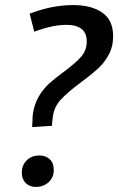

<svg xmlns="http://www.w3.org/2000/svg" viewBox="-20 -730 466 757"><path d="M107 -229Q107 -243 108 -249Q108 -267 109 -276Q114 -317 132 -348Q150 -379 173 -400Q196 -421 233 -448Q279 -482 300.5 -507Q322 -532 322 -567Q322 -632 241 -632Q187 -632 115 -605L97 -676Q184 -710 269 -710Q340 -710 383 -680.5Q426 -651 426 -587Q426 -546 408.5 -514Q391 -482 367 -460Q343 -438 300 -406Q246 -366 219 -336.5Q192 -307 188 -266Q187 -259 186 -249.5Q185 -240 185 -234ZM66 -49Q66 -79 85.5 -98Q105 -117 135 -117Q161 -117 176.5 -102Q192 -87 192 -60Q192 -30 171.5 -11.5Q151 7 122 7Q96 7 81 -8.5Q66 -24 66 -49Z"/></svg>

Font: Bitter Pro Medium
Style: Italic
Weight: 500
Italic angle: -9°
Designer: Sol Matas, and Bitter project Authors
Foundry: Sol Matas
Version: Version 1.010